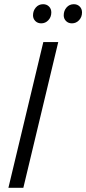

<svg xmlns="http://www.w3.org/2000/svg" viewBox="-20 -893 410 913"><path d="M20 0 186 -693H257L91 0ZM322 -782Q305 -782 294 -793Q283 -804 283 -820Q283 -842 296.5 -857.5Q310 -873 331 -873Q348 -873 359 -862Q370 -851 370 -834Q370 -812 356 -797Q342 -782 322 -782ZM176 -782Q159 -782 148 -793Q137 -804 137 -820Q137 -842 150.5 -857.5Q164 -873 185 -873Q202 -873 213 -862Q224 -851 224 -834Q224 -812 210 -797Q196 -782 176 -782Z"/></svg>

Font: Ubuntu Sans Condensed
Style: Italic
Weight: 400
Width: 3
Italic angle: -13.5°
Designer: Dalton Maag Ltd
Foundry: Dalton Maag Ltd
Version: Version 1.006; ttfautohint (v1.8.4.7-5d5b)